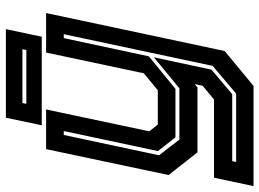

<svg xmlns="http://www.w3.org/2000/svg" viewBox="-160 -584 924 685"><g transform="rotate(-90 302.5 -242.0)"><path d="M101 0 20 -103 112.5 -540H254L176 -172L200 -141.5H322.5L383 -191.5L457 -540H598L462.5 97L338 200H-19.5L10.5 59H289.5L338.5 18.5L344.5 -10L332.5 0ZM66.5 138H310.5L409.5 54L522.5 -477H508.5L443.5 -173.5L327.5 -78.5H154.5L105.5 -141L177 -477H163L90.5 -137L146.5 -64.5H329.5L440 -155.5L396 50L308.5 124H69.5ZM197.5 -555.5 224.5 -683.5H540.5L513.5 -555.5ZM274 -610.5H466L469 -624.5H277Z"/></g></svg>

Font: Tourney Thin
Style: Italic
Weight: 100
Italic angle: -12°
Designer: Tyler Finck
Foundry: Etcetera Type Co
Version: Version 1.015